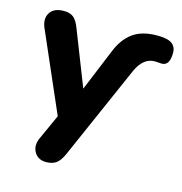

<svg xmlns="http://www.w3.org/2000/svg" viewBox="-103 -594 830 877"><g transform="rotate(15 312.0 -156.0)"><path d="M192 189Q153 189 136 158.5Q119 128 137 90L190 -27L27 -401Q10 -441 28 -470Q46 -499 94 -499Q122 -499 138.5 -486Q155 -473 168 -439L270 -179L352 -378Q376 -438 419 -469.5Q462 -501 534 -501Q584 -501 604 -486Q624 -471 624 -443Q624 -382 586 -382Q584 -382 573.5 -383Q563 -384 553 -384Q500 -384 469 -317L272 131Q257 164 239 176.5Q221 189 192 189Z"/></g></svg>

Font: Nunito ExtraBold
Style: Regular
Weight: 800
Designer: Vernon Adams
Foundry: Vernon Adams
Version: Version 3.602